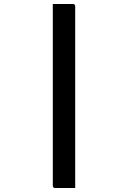

<svg xmlns="http://www.w3.org/2000/svg" viewBox="-20 -780 640 960"><path d="M244 -760Q270 -760 295 -760Q320 -760 345 -760Q350 -760 353 -757Q356 -754 356 -749Q356 -658 356 -567Q356 -476 356 -385Q356 -294 356 -203Q356 -112 356 -21.5Q356 69 356 160Q331 160 306 160Q281 160 255 160Q250 160 247 157Q244 154 244 149Q244 49 244 -52Q244 -153 244 -253.5Q244 -354 244 -455Q244 -556 244 -657Q244 -683 244 -708.5Q244 -734 244 -760Z"/></svg>

Font: Recursive Monospace Medium
Style: Regular
Weight: 500
Version: Version 1.047